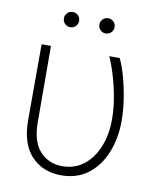

<svg xmlns="http://www.w3.org/2000/svg" viewBox="-82 -774 700 849"><g transform="rotate(10 268.5 -350.0)"><path d="M64.9 -545.9H106.9L107.9 -206.1Q107.9 -116.2 147.5 -73.5Q187 -30.8 247.6 -30.8Q303.2 -30.8 344 -62.5Q384.8 -94.2 407.2 -149.7Q429.7 -205.1 429.2 -275.4Q429.2 -317.9 421.1 -366Q413.1 -414.1 399.4 -460.9Q385.7 -507.8 368.7 -545.9H415.5Q430.7 -515.1 443.6 -468.3Q456.5 -421.4 464.4 -370.1Q472.2 -318.8 472.2 -273.9Q472.2 -195.3 446.3 -130.9Q420.4 -66.4 370.8 -28.3Q321.3 9.8 249.5 9.8Q167 9.8 115.5 -45.2Q64 -100.1 64.5 -208ZM176.3 -642.1Q162.1 -642.1 152.1 -652.1Q142.1 -662.1 142.1 -676.3Q142.1 -690.4 152.1 -700.4Q162.1 -710.4 176.3 -710.4Q190.4 -710.4 200.4 -700.4Q210.4 -690.4 210.4 -676.3Q210.4 -662.1 200.4 -652.1Q190.4 -642.1 176.3 -642.1ZM335.4 -642.1Q321.3 -642.1 311.3 -652.1Q301.3 -662.1 301.3 -676.3Q301.3 -690.4 311.3 -700.4Q321.3 -710.4 335.4 -710.4Q349.6 -710.4 359.6 -700.4Q369.6 -690.4 369.6 -676.3Q369.6 -662.1 359.6 -652.1Q349.6 -642.1 335.4 -642.1Z"/></g></svg>

Font: Inter Display Extra Light
Style: Regular
Weight: 200
Designer: Rasmus Andersson
Foundry: rsms
Version: Version 4.000;git-4fc901f